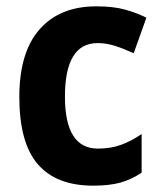

<svg xmlns="http://www.w3.org/2000/svg" viewBox="-20 -576 511 606"><path d="M274 10Q158 10 99.5 -57.5Q41 -125 41 -270Q41 -411 105 -483.5Q169 -556 284 -556Q338 -556 375.5 -545.5Q413 -535 442 -520L402 -408Q369 -423 342 -431.5Q315 -440 288 -440Q185 -440 185 -271Q185 -107 289 -107Q330 -107 362.5 -119Q395 -131 427 -153V-31Q394 -9 359.5 0.5Q325 10 274 10Z"/></svg>

Font: Noto Sans Tamil SemiCondensed
Style: Bold
Weight: 700
Width: 4
Designer: Jelle Bosma - Monotype Design Team
Foundry: Monotype Imaging Inc.
Version: Version 2.004; ttfautohint (v1.8.4.7-5d5b)